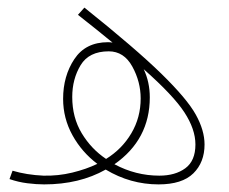

<svg xmlns="http://www.w3.org/2000/svg" viewBox="-20 -477 603 505"><path d="M170 -222Q170 -269 192 -305.5Q214 -342 266 -342Q306 -342 328 -302Q350 -262 350 -218Q350 -168 325.5 -126.5Q301 -85 259 -59Q220 -85 195 -126.5Q170 -168 170 -222ZM399 -15Q337 -15 281 -45Q374 -110 374 -221Q374 -261 358 -295Q436 -226 465 -181.5Q494 -137 494 -97Q494 -54 467.5 -34.5Q441 -15 399 -15ZM397 8Q459 8 488.5 -21Q518 -50 518 -97Q518 -134 495 -175.5Q472 -217 404.5 -283Q337 -349 202 -457L185 -438Q236 -398 276 -365Q270 -366 264 -366Q205 -366 175.5 -321.5Q146 -277 146 -217Q146 -166 170.5 -121.5Q195 -77 236 -46Q207 -32 170 -23Q133 -14 94 -15Q50 -17 13 -28L5 -6Q28 2 52 5Q76 8 96 8Q189 8 258 -31Q323 8 397 8Z"/></svg>

Font: Noto Sans Arabic Condensed Thin
Style: Regular
Weight: 250
Width: 3
Designer: Nadine Chahine
Foundry: Monotype Imaging Inc.
Version: 1.001